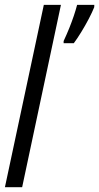

<svg xmlns="http://www.w3.org/2000/svg" viewBox="-20 -780 413 800"><path d="M0.5 0 162.6 -759.8H233.9L72.3 0ZM245.1 -600.1V-608.9Q257.8 -636.2 268.6 -662.8Q279.3 -689.5 287.6 -714.1Q295.9 -738.8 301.3 -759.8H373L372.6 -750Q364.7 -730 350.1 -701.9Q335.4 -673.8 318.6 -646.5Q301.8 -619.1 287.6 -600.1Z"/></svg>

Font: Open Sans Condensed
Style: Italic
Weight: 400
Width: 3
Italic angle: -12°
Designer: Monotype Design Team
Foundry: Monotype Imaging Inc.
Version: Version 3.000